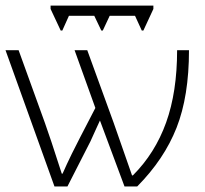

<svg xmlns="http://www.w3.org/2000/svg" viewBox="-20 -675 742 695"><path d="M535.2 -654.8V-642.6L499 -564.5H493.2L468.8 -617.7H377L352.1 -564.5H346.7L321.3 -617.7H229.5L205.6 -564.5H199.7L163.1 -642.6V-654.8ZM341.8 -238.8 328.1 -209Q311.5 -171.9 307.4 -163.3Q303.2 -154.8 224.1 0H177.2L0 -493.2H47.4L142.1 -231.4Q159.7 -183.1 203.6 -46.4H206.5Q221.7 -81.1 240 -118.4Q258.3 -155.8 325.2 -284.2L250 -493.2H295.9L391.1 -231.4L458 -40H460.9Q541.5 -120.6 581.3 -231.4Q621.1 -342.3 621.1 -493.2H664.1Q664.1 -326.7 619.1 -212.6Q574.2 -98.6 476.6 0H430.7Z"/></svg>

Font: Bpm'online Open Sans Light
Style: Regular
Weight: 300
Foundry: Ascender Corporation
Version: Version 1.10